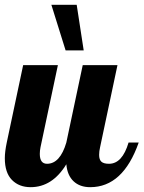

<svg xmlns="http://www.w3.org/2000/svg" viewBox="-28 -770 595 796"><path d="M315 -500H459L387 -160Q383 -143 383 -128Q383 -108 392.5 -99.5Q402 -91 424 -91Q479 -91 505 -179H547Q482 6 346 6Q303 6 277 -18.5Q251 -43 247 -89Q189 6 99 6Q51 6 21.5 -24Q-8 -54 -8 -114Q-8 -141 0 -179L68 -500H212L140 -160Q137 -145 137 -132Q137 -91 167 -91Q221 -91 247 -179ZM244 -561 185 -750H290L319 -561Z"/></svg>

Font: Lobster 1.4
Style: Regular
Weight: 400
Designer: Pablo Impallari
Foundry: Pablo Impallari. www.impallari.com
Version: Version 1.4